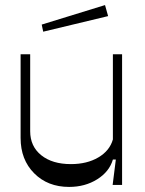

<svg xmlns="http://www.w3.org/2000/svg" viewBox="-20 -736 576 764"><path d="M254.9 7.8Q169.9 7.8 116 -46.4Q62 -100.6 62 -187V-520H100.1V-213.9Q100.1 -153.8 144 -118.4Q188 -83 262.2 -83Q326.2 -83 371.3 -109.6Q416.5 -136.2 429.2 -181.2V-520H465.8V0H428.2L440.9 -101.1H429.2Q415 -52.7 366.7 -22.5Q318.4 7.8 254.9 7.8ZM151.9 -609.9 146 -638.2 397.9 -715.8 410.2 -671.9Z"/></svg>

Font: Ribes
Style: Regular
Weight: 400
Designer: Luigi Gorlero
Foundry: Collletttivo
Version: Version 2.100;Glyphs 3.2 (3217)